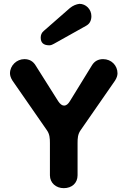

<svg xmlns="http://www.w3.org/2000/svg" viewBox="-20 -964 664 1000"><path d="M208 -803C197 -794 192 -782 192 -768C192 -741 207 -728 237 -728C248 -728 254 -733 261 -736L429 -830C447 -840 456 -857 456 -880C456 -916 427 -944 394 -944C377 -942 360 -935 344 -922ZM312 16C355 16 384 -11 384 -51V-219C384 -243 385 -265 400 -286L579 -544C588 -558 592 -571 592 -582C592 -623 560 -656 517 -656C491 -656 472 -645 459 -624L344 -437C335 -422 325 -414 314 -414C303 -414 293 -422 283 -437L165 -624C152 -645 133 -656 107 -656C67 -656 32 -623 32 -582C32 -571 36 -558 45 -544L224 -286C239 -265 240 -243 240 -219V-51C240 -11 272 16 312 16Z"/></svg>

Font: Dongle
Style: Bold
Weight: 700
Designer: Yanghee Ryu
Foundry: Yanghee Ryu
Version: Version 2.000